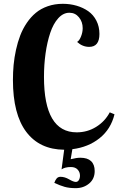

<svg xmlns="http://www.w3.org/2000/svg" viewBox="-20 -770 621 1008"><path d="M477.1 127.9Q477.1 169.4 447.8 193.6Q418.5 217.8 377.9 217.8Q343.8 217.8 319.3 210.9Q294.9 204.1 265.1 189.9Q270.5 174.8 277.8 166.5Q285.2 158.2 297.9 158.2Q319.8 158.2 342.8 171.6Q365.7 185.1 377.9 185.1Q388.2 185.1 394 175.3Q399.9 165.5 399.9 151.9Q399.9 133.8 387.7 120.4Q375.5 106.9 352.1 106.9Q321.3 106.9 303.2 119.1L316.9 16.1Q188 15.1 117.9 -77.6Q47.9 -170.4 47.9 -350.1Q47.9 -390.6 51.5 -429.4Q55.2 -468.3 64 -508.5Q72.8 -548.8 86.2 -583.7Q99.6 -618.7 120.6 -649.7Q141.6 -680.7 168 -702.6Q194.3 -724.6 230.7 -737.3Q267.1 -750 310.1 -750Q348.1 -750 382.3 -740Q416.5 -730 443.4 -711.2Q470.2 -692.4 486.1 -661.4Q502 -630.4 502 -591.8Q502 -523.9 448.2 -523.9Q413.1 -523.9 384.8 -549.8Q397 -557.1 405.5 -578.9Q414.1 -600.6 414.1 -622.1Q414.1 -655.3 394.5 -679.2Q375 -703.1 344.2 -703.1Q312 -703.1 285.9 -674.3Q259.8 -645.5 243.7 -597.2Q227.5 -548.8 219.2 -489.5Q210.9 -430.2 210.9 -366.2Q210.9 -75.2 382.8 -75.2Q438.5 -75.2 484.6 -103.8Q530.8 -132.3 556.2 -180.2L581.1 -169.9Q562 -91.8 502.7 -44.4Q443.4 2.9 359.9 13.2L351.1 65.9Q381.3 58.1 401.9 58.1Q439 58.1 458 75.9Q477.1 93.8 477.1 127.9Z"/></svg>

Font: Lobster Two
Style: Bold
Weight: 700
Designer: Pablo Impallari
Foundry: Pablo Impallari. www.impallari.com
Version: Version 1.006